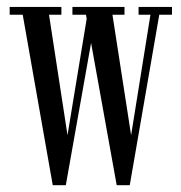

<svg xmlns="http://www.w3.org/2000/svg" viewBox="-20 -544 534 566"><path d="M135.5 2 47 -500.5H8.5V-523.5H161V-500.5H124.5L179 -145.5L235.5 -488.5L233.5 -500.5H193.5V-523.5H347V-500.5H311.5L366.5 -145.5L423.5 -500.5H388.5V-523.5H487V-500.5H449.5L362.5 2H324L248.5 -417.5L174 2Z"/></svg>

Font: Imbue 50pt
Style: Regular
Weight: 400
Designer: Tyler Finck
Foundry: Etcetera Type Company
Version: Version 1.102; ttfautohint (v1.8.3)